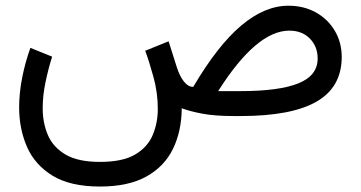

<svg xmlns="http://www.w3.org/2000/svg" viewBox="-20 -414 1288 685"><path d="M336.4 251.5Q231 251.5 167.7 212.9Q104.5 174.3 76.4 110.1Q48.3 45.9 48.3 -30.8Q48.3 -82.5 59.1 -137Q69.8 -191.4 88.4 -243.2L166 -211.9Q151.9 -167 142.1 -119.6Q132.3 -72.3 132.3 -27.8Q132.3 24.9 151.1 68.4Q169.9 111.8 214.4 137.7Q258.8 163.6 336.4 163.6Q418 163.6 462.6 137Q507.3 110.4 525.1 67.1Q543 23.9 543 -25.4Q543 -83.5 527.3 -140.1Q511.7 -196.8 498 -232.9L581.5 -266.6L610.8 -174.3Q621.1 -142.1 636.2 -123Q651.4 -104 669.4 -104Q756.8 -252.4 840.8 -323Q924.8 -393.6 1008.8 -393.6Q1064.5 -393.6 1107.4 -369.4Q1150.4 -345.2 1174.8 -303.7Q1199.2 -262.2 1199.2 -210Q1198.7 -103 1109.4 -51.5Q1020 0 838.9 0H813Q747.1 0 702.6 -8.3Q658.2 -16.6 628.4 -27.8Q627.9 53.7 597.2 116.9Q566.4 180.2 502.2 215.8Q438 251.5 336.4 251.5ZM1012.2 -304.7Q895 -304.7 758.3 -88.9H836.9Q976.1 -88.9 1044.7 -116.7Q1113.3 -144.5 1113.3 -205.1Q1113.3 -248 1085.4 -276.4Q1057.6 -304.7 1012.2 -304.7Z"/></svg>

Font: Vazirmatn UI FD
Style: Regular
Weight: 400
Designer: Saber Rastikerdar
Foundry: Saber Rastikerdar
Version: Version 33.003